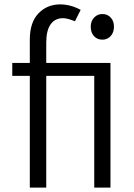

<svg xmlns="http://www.w3.org/2000/svg" viewBox="-20 -856 612 876"><path d="M116 0V-675Q116 -754 155.5 -795Q195 -836 255 -836Q277 -836 300.5 -830Q324 -824 348 -811L322 -759Q307 -765 293 -769Q279 -773 267 -773Q231 -773 211 -745Q191 -717 191 -661V0ZM410 0V-569H484V0ZM36 -510V-569H455V-510ZM447 -675Q424 -675 409 -691Q394 -707 394 -734Q394 -760 409.5 -776Q425 -792 447 -792Q470 -792 485 -776Q500 -760 500 -734Q500 -708 485 -691.5Q470 -675 447 -675Z"/></svg>

Font: Yaldevi
Style: Regular
Weight: 400
Designer: Sol Matas, Rajitha Manaperi, Kosala Senevirathne
Foundry: Mooniak
Version: Version 1.100